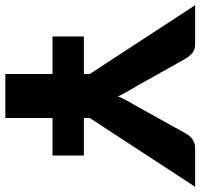

<svg xmlns="http://www.w3.org/2000/svg" viewBox="-44 -732 768 737"><g transform="rotate(90 340.5 -364.0)"><path d="M425.5 -301.5H569.5V-181H425.5V0H256.5V-181H112.5V-301.5H256.5V-324L-7.5 -728.5H141.5Q163.5 -728.5 175.8 -718Q188 -707.5 197.5 -692L300.5 -508.5Q314 -486 324.2 -468Q334.5 -450 342.5 -432.5Q349.5 -450 359.5 -468.2Q369.5 -486.5 382.5 -508.5L484.5 -692Q488 -698.5 493.2 -705Q498.5 -711.5 505.2 -716.8Q512 -722 520.5 -725.2Q529 -728.5 539.5 -728.5H689.5L425.5 -324Z"/></g></svg>

Font: Lato 2
Style: Regular
Weight: 900
Designer: Lukasz Dziedzic with Adam Twardoch and Botio Nikoltchev
Foundry: tyPoland Lukasz Dziedzic
Version: Version 2.015; 2015-08-06; http://www.latofonts.com/